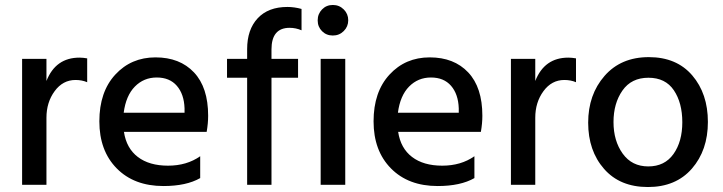

<svg xmlns="http://www.w3.org/2000/svg" viewBox="-20 -744 2911 773"><path d="M167 0H69V-507H167V-418Q204 -512 300 -512Q314 -512 331 -509V-413Q310 -422 284 -422Q233 -422 200 -377Q167 -332 167 -270Z M478 -290H723V-308Q721 -365 692 -398.5Q663 -432 611 -432Q559 -432 523 -395.5Q487 -359 478 -290ZM638 5Q520 5 450 -66Q380 -137 380 -255.5Q380 -374 444 -443.5Q508 -513 606 -513Q704 -513 761 -452.5Q818 -392 818 -278Q818 -247 812 -213H479Q489 -147 535 -112Q581 -77 656.5 -77Q732 -77 786 -115V-27Q730 5 638 5Z M1180 -431H1073V0H975V-431H894V-507H975V-546Q975 -625 1017.5 -670.5Q1060 -716 1137 -716Q1165 -716 1194 -708V-622Q1171 -632 1146 -632Q1073 -632 1073 -545V-507H1180Z M1320 -724Q1346 -724 1364 -706Q1382 -688 1382 -662.5Q1382 -637 1364 -619Q1346 -601 1320 -601Q1294 -601 1276.5 -618.5Q1259 -636 1259 -662Q1259 -688 1276.5 -706Q1294 -724 1320 -724ZM1370 0H1271V-507H1370Z M1582 -290H1827V-308Q1825 -365 1796 -398.5Q1767 -432 1715 -432Q1663 -432 1627 -395.5Q1591 -359 1582 -290ZM1742 5Q1624 5 1554 -66Q1484 -137 1484 -255.5Q1484 -374 1548 -443.5Q1612 -513 1710 -513Q1808 -513 1865 -452.5Q1922 -392 1922 -278Q1922 -247 1916 -213H1583Q1593 -147 1639 -112Q1685 -77 1760.5 -77Q1836 -77 1890 -115V-27Q1834 5 1742 5Z M2135 0H2037V-507H2135V-418Q2172 -512 2268 -512Q2282 -512 2299 -509V-413Q2278 -422 2252 -422Q2201 -422 2168 -377Q2135 -332 2135 -270Z M2590.5 -431Q2522 -431 2486 -379.5Q2450 -328 2450 -252.5Q2450 -177 2487 -125.5Q2524 -74 2590 -74Q2656 -74 2691.5 -124Q2727 -174 2727 -252Q2727 -330 2693 -380.5Q2659 -431 2590.5 -431ZM2767 -440.5Q2830 -367 2830 -253Q2830 -139 2765.5 -65Q2701 9 2588.5 9Q2476 9 2412 -64Q2348 -137 2348 -250Q2348 -363 2414 -438.5Q2480 -514 2592 -514Q2704 -514 2767 -440.5Z"/></svg>

Font: Hind Colombo Medium
Style: Regular
Weight: 500
Designer: Jyotish Sonowal, Aditi Pimprikar
Foundry: Indian Type Foundry
Version: Version 1.000;PS 1.0;hotconv 1.0.86;makeotf.lib2.5.63406; tt